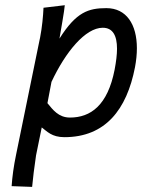

<svg xmlns="http://www.w3.org/2000/svg" viewBox="-20 -526 558 741"><path d="M422.4 -257.3C395.5 -119.1 329.6 -72.3 250 -72.3C205.6 -72.3 183.6 -103 163.1 -127.9L178.7 -210C232.9 -325.7 309.6 -418.9 376.5 -418.9C415 -418.9 431.6 -389.2 431.6 -337.9C431.6 -314.9 428.2 -288.1 422.4 -257.3ZM132.3 -369.6 42 71.3C32.7 115.7 27.3 156.7 24.9 192.4L104 195.3C106.9 162.1 112.3 120.1 119.1 73.7L141.1 -34.2C161.6 -19 179.7 3.4 228.5 3.4C386.2 3.4 469.2 -102.5 501 -266.6C505.9 -292.5 508.3 -316.9 508.3 -339.8C508.3 -432.1 467.8 -494.6 390.6 -494.6C321.3 -494.6 273.9 -479.5 209.5 -377C212.9 -397.5 229.5 -490.2 230 -505.9L147.9 -496.1C146.5 -463.9 142.6 -421.9 134.8 -381.3C133.8 -377.4 133.3 -373.5 132.3 -369.6Z"/></svg>

Font: Fantasque Sans Mono
Style: RegItalic
Weight: 400
Italic angle: -11°
Monospace: yes
Designer: Jany Belluz
Version: Version 1.6.3